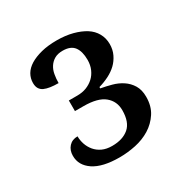

<svg xmlns="http://www.w3.org/2000/svg" viewBox="-109 -795 605 621"><g transform="rotate(-30 193.5 -485.0)"><path d="M167.8 -270.3Q104.5 -270.3 71.5 -292.3Q38.6 -314.4 38.6 -350Q38.6 -370.8 50.7 -384.2Q62.9 -397.5 83.2 -397.5Q83.2 -382.7 88.1 -367.8Q93.1 -353 103.2 -340.8Q113.4 -328.7 128.7 -321.5Q144.1 -314.4 165.3 -314.4Q205 -314.4 228 -334.2Q251 -354 251 -398.5Q251 -431.7 226.5 -452Q202 -472.3 148.5 -472.3H116.8V-511.9H148.5Q167.3 -511.9 182.7 -517.8Q198 -523.8 209.7 -534.4Q221.3 -545 228.2 -560.6Q235.1 -576.2 235.1 -595.5Q235.1 -627.2 222.3 -644.3Q209.4 -661.4 179.7 -661.4Q161.4 -661.4 149.3 -654.5Q137.1 -647.5 129.5 -635.9Q121.8 -624.3 119.1 -608.7Q116.3 -593.1 116.3 -577.2Q99.5 -577.2 86.1 -579.2Q72.8 -581.2 63.6 -585.4Q54.5 -589.6 49.5 -597.8Q44.6 -605.9 44.6 -618.8Q44.6 -636.1 53.2 -651Q61.9 -665.8 79.2 -676.5Q96.5 -687.1 121.8 -693.6Q147 -700 179.7 -700Q211.9 -700 238.4 -693.1Q264.9 -686.1 283.7 -674.3Q302.5 -662.4 312.6 -644.3Q322.8 -626.2 322.8 -604Q322.8 -583.2 314.6 -566.1Q306.4 -549 293.3 -536.4Q280.2 -523.8 261.9 -514.6Q243.6 -505.4 224.3 -500V-495Q243.6 -491.6 263.9 -486.1Q284.2 -480.7 301.2 -469.6Q318.3 -458.4 329 -440.8Q339.6 -423.3 339.6 -397.5Q339.6 -362.4 323.5 -337.9Q307.4 -313.4 282.9 -298.3Q258.4 -283.2 228 -276.7Q197.5 -270.3 167.8 -270.3Z"/></g></svg>

Font: Shan Wanhai
Style: Regular
Weight: 400
Designer: Khon Soe Zaw Thu
Foundry: Shan Unicode
Version: Version 1.00 June 3, 2017, initial release